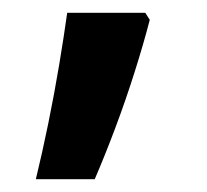

<svg xmlns="http://www.w3.org/2000/svg" viewBox="-20 -147 324 300"><path d="M214 -116Q205 -81 191 -36.5Q177 8 160.5 52Q144 96 128 133H36Q46 92 55.5 45.5Q65 -1 72.5 -46Q80 -91 85 -127H207Z"/></svg>

Font: Noto Sans Thai Looped SemiBold
Style: Regular
Weight: 600
Designer: Sasikarn Vongin, Ben Mitchell
Foundry: The Fontpad Ltd
Version: Version 1.001; ttfautohint (v1.8.4.7-5d5b)